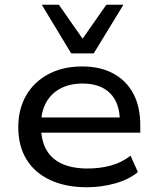

<svg xmlns="http://www.w3.org/2000/svg" viewBox="-20 -780 662 809"><path d="M346 9Q257 9 191.5 -21.5Q126 -52 91.5 -108.5Q57 -165 57 -244Q57 -320 90 -377.5Q123 -435 184 -467.5Q245 -500 326 -500Q403 -500 458 -470Q513 -440 542 -385Q571 -330 571 -253V-221H132V-285H505L485 -268Q485 -346 444 -387Q403 -428 328 -428Q274 -428 234.5 -407Q195 -386 174 -347.5Q153 -309 153 -256V-247Q153 -189 175 -149.5Q197 -110 241 -90Q285 -70 350 -70Q401 -70 447 -82.5Q493 -95 530 -124L561 -55Q524 -24 466 -7.5Q408 9 346 9ZM280 -555 156 -760H228L328 -617L428 -760H500L375 -555Z"/></svg>

Font: Nunito Sans 10pt SemiExpanded Medium
Style: Regular
Weight: 500
Width: 6
Designer: Vernon Adams
Foundry: Vernon Adams
Version: Version 3.101;gftools[0.9.27]